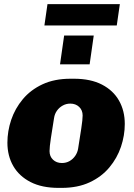

<svg xmlns="http://www.w3.org/2000/svg" viewBox="-20 -904 653 934"><path d="M265 10Q184 10 128.5 -18.5Q73 -47 44.5 -96.5Q16 -146 16 -210Q16 -266 34.5 -321Q53 -376 91 -421.5Q129 -467 187 -494Q245 -521 323 -521H340Q421 -521 476 -492.5Q531 -464 559 -414.5Q587 -365 587 -301Q587 -245 568.5 -190Q550 -135 512 -89.5Q474 -44 416 -17Q358 10 280 10ZM281 -111Q302 -111 318.5 -120.5Q335 -130 346 -146Q357 -162 360 -181Q369 -237 375.5 -280Q382 -323 382 -342Q382 -368 365 -384Q348 -400 322 -400Q302 -400 285 -390.5Q268 -381 257 -365.5Q246 -350 243 -330Q234 -275 227.5 -232Q221 -189 221 -169Q221 -143 238 -127Q255 -111 281 -111ZM196 -780 211 -884H563L548 -780ZM272 -591 292 -731H436L416 -591Z"/></svg>

Font: Chivo Medium Black
Style: Italic
Weight: 900
Italic angle: -8.05°
Version: Version 2.002